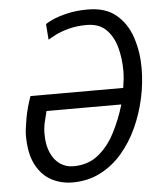

<svg xmlns="http://www.w3.org/2000/svg" viewBox="-52 -754 664 813"><g transform="rotate(-5 280.0 -347.0)"><path d="M224 15Q176 15 135 -6.5Q94 -28 69 -75.5Q44 -123 44 -200Q44 -223 52.5 -271Q61 -319 78 -365H472Q475 -384 477 -401.5Q479 -419 479 -438Q479 -491 466 -538Q453 -585 423 -614.5Q393 -644 341 -644Q299 -644 265 -635Q231 -626 208.5 -614.5Q186 -603 175 -596L170 -662Q174 -667 198.5 -678.5Q223 -690 262.5 -699.5Q302 -709 351 -709Q427 -709 472 -671Q517 -633 537 -572Q557 -511 557 -442Q557 -379 543 -314.5Q529 -250 502 -191Q475 -132 435 -85.5Q395 -39 342 -12Q289 15 224 15ZM233 -53Q295 -53 338 -87Q381 -121 410 -176.5Q439 -232 458 -296H140Q134 -274 128.5 -249.5Q123 -225 123 -199Q123 -153 137.5 -120Q152 -87 177 -70Q202 -53 233 -53Z"/></g></svg>

Font: Ubuntu Sans Mono
Style: Italic
Weight: 400
Italic angle: -13.5°
Monospace: yes
Designer: Dalton Maag Ltd
Foundry: Dalton Maag Ltd
Version: Version 1.006